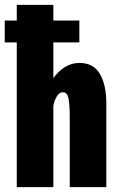

<svg xmlns="http://www.w3.org/2000/svg" viewBox="-28 -770 498 790"><path d="M41 0V-595.5H-8.5V-685.5H41V-750H191.5V-685.5H298.5V-595.5H191.5V-448.5Q210.5 -475.5 237.8 -493.2Q265 -511 299.5 -511Q356.5 -511 383 -465.8Q409.5 -420.5 409.5 -344V0H259V-293Q259 -335 254.2 -362.8Q249.5 -390.5 230.5 -390.5Q215.5 -390.5 205.5 -373Q195.5 -355.5 191.5 -335.5V0Z"/></svg>

Font: Trispace Condensed
Style: Bold
Weight: 700
Width: 3
Designer: Tyler Finck
Foundry: Etcetera Type Company
Version: Version 1.210; ttfautohint (v1.8.3)